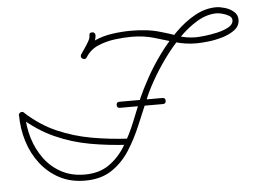

<svg xmlns="http://www.w3.org/2000/svg" viewBox="-48 -684 1012 757"><g transform="rotate(-5 458.5 -306.0)"><path d="M337 -568Q349 -568 350 -556Q350 -537 334 -513.5Q318 -490 308 -472Q308 -472 308 -472Q308 -472 308 -472Q302 -462 291 -468Q281 -474 287 -485Q293 -494 302 -507Q311 -520 318.5 -533Q326 -546 326 -556Q325 -568 337 -568ZM308 -472Q301 -462 291 -468Q281 -475 288 -485Q309 -518 343 -534Q377 -550 416 -555.5Q455 -561 491 -561Q519 -561 547.5 -558Q576 -555 604 -547Q640 -537 672.5 -525Q705 -513 744 -513Q754 -513 778 -515.5Q802 -518 828.5 -524Q855 -530 874 -540.5Q893 -551 893 -568Q893 -579 881 -586Q869 -593 855 -596.5Q841 -600 833 -600Q795 -600 756.5 -577.5Q718 -555 682.5 -518.5Q647 -482 616.5 -439.5Q586 -397 563 -356Q540 -315 528 -284Q508 -237 486.5 -185.5Q465 -134 436 -89Q407 -44 364.5 -16Q322 12 260 12Q202 12 158 -11.5Q114 -35 83.5 -74.5Q53 -114 37.5 -164Q22 -214 22 -267Q22 -279 34 -279Q46 -279 46 -267Q46 -219 60 -173.5Q74 -128 101 -91.5Q128 -55 168 -33.5Q208 -12 260 -12Q317 -12 356 -39Q395 -66 421.5 -109.5Q448 -153 467.5 -201.5Q487 -250 505 -294Q520 -328 544 -371.5Q568 -415 600 -459Q632 -503 669.5 -540.5Q707 -578 748.5 -601Q790 -624 833 -624Q848 -624 868 -618Q888 -612 902.5 -599.5Q917 -587 917 -568Q917 -543 896.5 -527.5Q876 -512 847 -503.5Q818 -495 789.5 -492Q761 -489 744 -489Q700 -489 660 -501Q620 -513 579.5 -525Q539 -537 491 -537Q460 -537 424.5 -532.5Q389 -528 357.5 -514.5Q326 -501 308 -472Q308 -472 308 -472Q308 -472 308 -472ZM26 -258Q17 -266 25 -275Q34 -284 42 -276Q100 -223 164.5 -195Q229 -167 299.5 -154.5Q370 -142 445 -138Q457 -138 456 -126Q455 -114 443 -114Q365 -118 292 -131Q219 -144 152.5 -174Q86 -204 26 -258Q26 -258 26 -258Q26 -258 26 -258ZM421 -262Q409 -262 409 -274Q409 -286 421 -286Q463 -286 505.5 -286Q548 -286 591 -286Q591 -286 591 -286Q591 -286 591 -286Q603 -286 603 -274Q603 -262 591 -262Q548 -262 505.5 -262Q463 -262 421 -262Q421 -262 421 -262Q421 -262 421 -262Z"/></g></svg>

Font: FRB American Cursive Light
Style: Italic
Weight: 300
Italic angle: -25°
Version: Version 2.0;Modular Font Editor K font №1